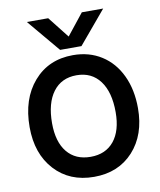

<svg xmlns="http://www.w3.org/2000/svg" viewBox="-95 -955 865 1038"><g transform="rotate(-10 337.5 -436.0)"><path d="M392.1 -700.2H274.9L124 -879.9H241.2L333 -763.2L425.8 -879.9H543ZM40 -316.9Q40 -471.7 121.8 -565.9Q203.6 -660.2 337.9 -660.2Q426.3 -660.2 493.7 -617.4Q561 -574.7 597.9 -496.8Q634.8 -418.9 634.8 -316.9Q634.8 -170.9 553.2 -81.5Q471.7 7.8 337.9 7.8Q203.6 7.8 121.8 -81.5Q40 -170.9 40 -316.9ZM512.2 -316.9Q512.2 -427.2 466.3 -488.5Q420.4 -549.8 337.9 -549.8Q254.9 -549.8 209 -488.5Q163.1 -427.2 163.1 -316.9Q163.1 -214.8 209 -158.4Q254.9 -102.1 337.9 -102.1Q420.4 -102.1 466.3 -158.4Q512.2 -214.8 512.2 -316.9Z"/></g></svg>

Font: Overused Grotesk SemiBold
Style: Regular
Weight: 600
Version: Version 0.002